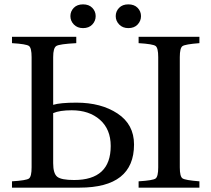

<svg xmlns="http://www.w3.org/2000/svg" viewBox="-20 -861 970 881"><path d="M224 -112Q224 -65 242.5 -50Q261 -35 320 -35Q488 -35 488 -191Q488 -268 438.5 -311.5Q389 -355 309 -355Q254 -355 224 -342ZM35 0V-29Q101 -33 113 -42Q125 -51 125 -93V-599Q125 -641 113 -650Q101 -659 35 -663V-692H330V-663Q253 -659 238.5 -650Q224 -641 224 -599V-380Q256 -390 331 -390Q444 -390 519.5 -340Q595 -290 595 -198Q595 0 345 0ZM616 0V-29Q682 -33 694 -42Q706 -51 706 -93V-599Q706 -641 694 -650Q682 -659 616 -663V-692H895V-663Q830 -658 817.5 -649.5Q805 -641 805 -599V-93Q805 -51 817.5 -42.5Q830 -34 895 -29V0ZM569 -732Q543 -732 527 -748.5Q511 -765 511 -787Q511 -809 526.5 -825Q542 -841 569 -841Q596 -841 611.5 -825Q627 -809 627 -787Q627 -765 611.5 -748.5Q596 -732 569 -732ZM361 -732Q335 -732 319 -748.5Q303 -765 303 -787Q303 -809 318.5 -825Q334 -841 361 -841Q388 -841 403.5 -825Q419 -809 419 -787Q419 -765 403.5 -748.5Q388 -732 361 -732Z"/></svg>

Font: Heuristica
Style: Regular
Weight: 400
Version: Version 1.0.1 ; ttfautohint (v1.4.1)